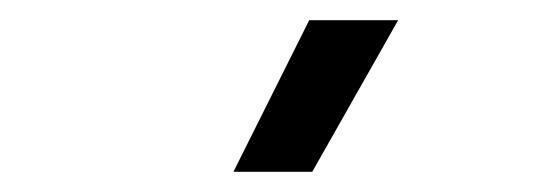

<svg xmlns="http://www.w3.org/2000/svg" viewBox="-20 -805 540 190"><path d="M211 -635 286 -785H374L289 -635Z"/></svg>

Font: TASA Explorer VF
Style: Regular
Weight: 400
Designer: Weizhong Zhang
Foundry: Local Remote
Version: Version 1.000;Glyphs 3.2 (3192)